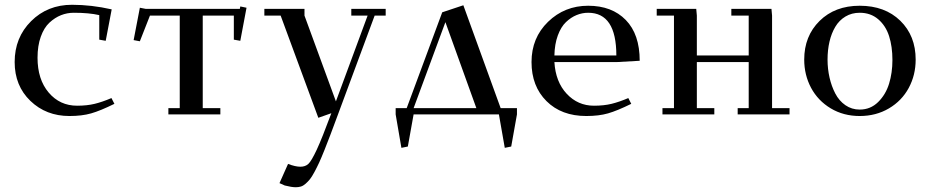

<svg xmlns="http://www.w3.org/2000/svg" viewBox="-20 -476 3870 799"><path d="M41 -217.8Q41 -319.8 109.4 -387.9Q177.7 -456.1 279.8 -456.1Q360.4 -456.1 444.8 -437L419.9 -306.2L393.1 -311V-413.1Q350.6 -422.9 287.1 -422.9Q259.3 -422.9 233.9 -412.8Q208.5 -402.8 185.8 -381.8Q163.1 -360.8 149.7 -323.2Q136.2 -285.6 136.2 -235.8Q136.2 -145.5 182.6 -90.8Q229 -36.1 300.8 -36.1Q341.8 -36.1 374 -43.9Q406.2 -51.8 443.8 -67.9L456.1 -43.9Q397.5 -15.1 359.4 -4.2Q321.3 6.8 269 6.8Q171.9 6.8 106.4 -56.2Q41 -119.1 41 -217.8Z M536.1 -309.1 562 -443.8 586.9 -439H978L980 -449.2L1005.9 -443.8L980 -306.2L953.1 -311V-411.1H823.7V-25.9H897V0H680.7V-25.9H728V-411.1H604L562 -304.2Z M1080.1 -411.1V-439H1247.1V-411.1L1377.9 -54.2L1509.8 -411.1H1441.9V-439H1585V-411.1H1539.1L1384.8 4.9Q1366.7 53.7 1355.2 84.2Q1343.8 114.7 1330.3 148.2Q1316.9 181.6 1308.1 200.7Q1299.3 219.7 1288.6 239.7Q1277.8 259.8 1269.8 269.8Q1261.7 279.8 1251.7 288.6Q1241.7 297.4 1231.9 300.3Q1222.2 303.2 1210.9 303.2Q1193.4 303.2 1165 295.9L1143.1 286.1L1178.7 206.1Q1209 217.8 1230 217.8Q1250.5 217.8 1263.2 206.1Q1275.9 194.3 1297.9 147.5Q1319.8 100.6 1358.9 -4.9L1304.7 14.2L1147.9 -411.1Z M1626.5 0V-25.9H1672.4L1820.3 -424.8L1908.2 -454.1L2063.5 -25.9H2131.3V0L2107.4 133.8L2080.6 139.2L2056.2 0H1701.2L1677.2 133.8L1650.4 139.2ZM1701.2 -25.9H1962.4L1833.5 -383.8Z M2427.7 -452.1Q2526.4 -452.1 2584.2 -392.8Q2642.1 -333.5 2642.1 -223.1L2548.8 -217.8H2287.1Q2292 -135.3 2338.4 -85.7Q2384.8 -36.1 2451.7 -36.1Q2492.7 -36.1 2524.9 -43.9Q2557.1 -51.8 2594.7 -67.9L2606.9 -43.9Q2548.3 -15.1 2510.3 -4.2Q2472.2 6.8 2419.9 6.8Q2316.4 6.8 2254.2 -55.2Q2191.9 -117.2 2191.9 -217.8Q2191.9 -318.4 2260.7 -385.3Q2329.6 -452.1 2427.7 -452.1ZM2287.1 -245.1H2544.9Q2544.9 -422.9 2427.7 -422.9Q2402.8 -422.9 2379.4 -413.3Q2356 -403.8 2335.2 -384Q2314.5 -364.3 2301.3 -328.4Q2288.1 -292.5 2287.1 -245.1Z M2712.9 -411.1V-439H2877.4L2879.9 -411.1V-245.1H3095.7V-411.1H3023.4V-439H3190.4L3192.9 -411.1V-25.9H3265.6V0H3049.8V-25.9H3095.7V-217.8H2879.9V-25.9H2952.6V0H2736.8V-25.9H2784.7V-411.1Z M3326.7 -228Q3326.7 -325.7 3390.6 -388.9Q3454.6 -452.1 3557.6 -452.1Q3662.6 -452.1 3726.6 -389.6Q3790.5 -327.1 3790.5 -228Q3790.5 -163.6 3761.7 -110.1Q3732.9 -56.6 3679.2 -24.9Q3625.5 6.8 3557.6 6.8Q3490.2 6.8 3437 -25.1Q3383.8 -57.1 3355.2 -110.6Q3326.7 -164.1 3326.7 -228ZM3423.8 -228Q3423.8 -189.5 3432.1 -153.1Q3440.4 -116.7 3456.1 -86.7Q3471.7 -56.6 3498 -38.3Q3524.4 -20 3557.6 -20Q3602.5 -20 3634.3 -51.3Q3666 -82.5 3679.9 -127.9Q3693.8 -173.3 3693.8 -226.1Q3693.8 -282.2 3679.9 -325.7Q3666 -369.1 3634.5 -396Q3603 -422.9 3557.6 -422.9Q3524.4 -422.9 3498.3 -407.2Q3472.2 -391.6 3456.1 -364.5Q3439.9 -337.4 3431.9 -302.7Q3423.8 -268.1 3423.8 -228Z"/></svg>

Font: Dehuti
Style: Bold
Weight: 700
Version: Version 1.2